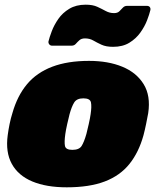

<svg xmlns="http://www.w3.org/2000/svg" viewBox="-20 -790 681 820"><path d="M265 10Q178 10 118 -15Q58 -40 30.5 -90Q3 -140 13 -213Q16 -236 21 -260.5Q26 -285 33 -307Q54 -381 95.5 -430.5Q137 -480 203 -505Q269 -530 360 -530Q442 -530 502.5 -505Q563 -480 593.5 -430.5Q624 -381 613 -307Q609 -285 604 -260.5Q599 -236 593 -213Q573 -140 533 -90Q493 -40 427.5 -15Q362 10 265 10ZM289 -150Q318 -150 328.5 -166.5Q339 -183 349 -218Q353 -233 359 -260Q365 -287 367 -302Q372 -335 368.5 -352.5Q365 -370 336 -370Q308 -370 297 -352.5Q286 -335 277 -302Q273 -287 267 -260Q261 -233 259 -218Q254 -183 257.5 -166.5Q261 -150 289 -150ZM463 -590Q433 -590 413.5 -599Q394 -608 378.5 -617Q363 -626 343 -626Q328 -626 319.5 -618.5Q311 -611 304 -603Q297 -595 286 -595H202Q195 -595 190.5 -600.5Q186 -606 187 -613Q191 -630 201 -656.5Q211 -683 229 -709Q247 -735 276 -752.5Q305 -770 346 -770Q376 -770 395.5 -761Q415 -752 431.5 -743Q448 -734 467 -734Q482 -734 490 -742Q498 -750 505 -757.5Q512 -765 523 -765H607Q616 -765 620 -759.5Q624 -754 622 -746Q618 -729 608 -703Q598 -677 579.5 -651Q561 -625 532.5 -607.5Q504 -590 463 -590Z"/></svg>

Font: Rubik Black
Style: Italic
Weight: 900
Italic angle: -12°
Designer: Hubert and Fischer
Foundry: Hubert and Fischer
Version: Version 2.300;gftools[0.9.30]